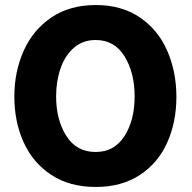

<svg xmlns="http://www.w3.org/2000/svg" viewBox="-20 -734 762 763"><path d="M37 -350Q37 -449 74 -532Q111 -615 184 -664.5Q257 -714 361 -714Q463 -714 535.5 -665Q608 -616 644.5 -532.5Q681 -449 681 -349Q681 -249 644.5 -167.5Q608 -86 535.5 -38.5Q463 9 361 9Q256 9 183 -39.5Q110 -88 73.5 -169.5Q37 -251 37 -350ZM515 -351Q515 -445 475 -510Q435 -575 360 -575Q309 -575 273.5 -544Q238 -513 220.5 -462Q203 -411 203 -351Q203 -258 243.5 -194Q284 -130 360 -130Q434 -130 474.5 -193Q515 -256 515 -351Z"/></svg>

Font: Be Vietnam ExtraBold
Style: Regular
Weight: 800
Designer: Gabriel Lam
Foundry: TypeRant
Version: Version 4.000